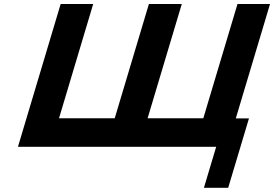

<svg xmlns="http://www.w3.org/2000/svg" viewBox="-20 -723 1346 943"><path d="M543.5 -142.3H269.9L437.7 -703.3H277.9L68.2 -2.1H1041.8L981.5 199.5H1100.7L1202.8 -141.5H1138.1L1306.2 -703.3H1146.4L978.6 -142.3H705L872.8 -703.3H711.3Z"/></svg>

Font: Hussar
Style: BdSuprExtOblThree
Weight: 700
Foundry: Cannot Into Space Fonts
Version: Version 2.00